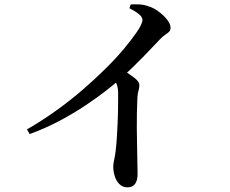

<svg xmlns="http://www.w3.org/2000/svg" viewBox="-20 -800 1040 868"><path d="M102 -215Q171 -255 234.5 -300.5Q298 -346 354 -394.5Q410 -443 457.5 -490Q505 -537 540 -579Q575 -621 597 -653Q624 -692 624 -710Q624 -723 608 -736Q592 -749 565 -763L571 -780Q590 -781 610.5 -780Q631 -779 650 -772Q674 -765 697.5 -747.5Q721 -730 736 -710.5Q751 -691 751 -675Q751 -663 744.5 -656.5Q738 -650 727 -643Q716 -636 702 -621Q671 -588 625 -540.5Q579 -493 520 -440Q499 -421 460 -390.5Q421 -360 368 -324.5Q315 -289 250.5 -254.5Q186 -220 114 -194ZM557 47Q535 47 520.5 33Q506 19 499 -3Q492 -25 492 -46Q492 -60 496 -77Q500 -94 503 -119Q506 -144 508 -174.5Q510 -205 511.5 -236.5Q513 -268 513.5 -297Q514 -326 514 -349Q514 -372 514 -385Q513 -407 506.5 -422Q500 -437 485 -457L526 -491Q559 -469 584.5 -450.5Q610 -432 610 -415Q610 -403 606 -389.5Q602 -376 601 -356Q598 -287 598.5 -218.5Q599 -150 600.5 -96Q602 -42 602 -14Q602 16 590.5 31.5Q579 47 557 47Z"/></svg>

Font: Noto Serif KR SemiBold
Style: Regular
Weight: 600
Designer: Ryoko NISHIZUKA 西塚涼子 (kana & ideographs); Frank Grießhammer (Latin, Greek & Cyrillic); Wenlong ZHANG 张文龙 (bopomofo); San
Foundry: Adobe
Version: Version 2.003-H1;hotconv 1.1.1;makeotfexe 2.6.0